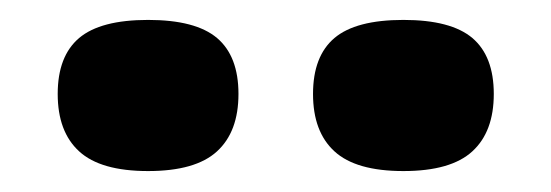

<svg xmlns="http://www.w3.org/2000/svg" viewBox="-20 -744 540 188"><path d="M125 -576.5Q78.5 -576.5 57.5 -595.8Q36.5 -615 36.5 -652Q36.5 -689 57.5 -706.8Q78.5 -724.5 125 -724.5Q171.5 -724.5 192.5 -706.8Q213.5 -689 213.5 -652Q213.5 -615 192.5 -595.8Q171.5 -576.5 125 -576.5ZM375 -576.5Q328.5 -576.5 307.5 -595.8Q286.5 -615 286.5 -652Q286.5 -689 307.5 -706.8Q328.5 -724.5 375 -724.5Q421.5 -724.5 442.5 -706.8Q463.5 -689 463.5 -652Q463.5 -615 442.5 -595.8Q421.5 -576.5 375 -576.5Z"/></svg>

Font: Newsreader 6pt ExtraBold
Style: Regular
Weight: 800
Designer: Hugues Gentile
Foundry: Production Type
Version: Version 1.003; ttfautohint (v1.8.3)